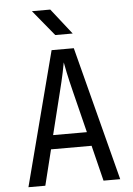

<svg xmlns="http://www.w3.org/2000/svg" viewBox="-62 -996 724 1042"><g transform="rotate(-5 300.0 -475.0)"><path d="M50 0 240 -730H361L550 0H459L411 -194H190L142 0ZM208 -270H392L336 -495Q320 -559 311 -602Q302 -645 300 -658Q298 -645 289 -602Q280 -559 264 -496ZM267 -810 152 -950H252L362 -810Z"/></g></svg>

Font: JetBrainsMono Nerd Font Mono
Style: Regular
Weight: 400
Monospace: yes
Designer: Philipp Nurullin, Konstantin Bulenkov
Foundry: JetBrains
Version: Version 2.304; ttfautohint (v1.8.4.7-5d5b);Nerd Fonts 2.3.0